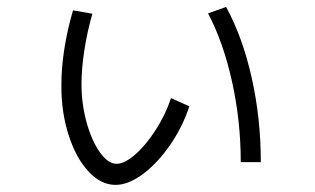

<svg xmlns="http://www.w3.org/2000/svg" viewBox="-20 -557 904 551"><path d="M156.2 -311.5Q155.8 -358.4 164.3 -414.6Q172.9 -470.7 189.5 -527.3L245.1 -517.6Q230.5 -466.8 222.2 -413.6Q213.9 -360.4 213.9 -315.4Q213.9 -258.8 228.5 -205.8Q243.2 -152.8 266.6 -119.9Q290 -86.9 314.5 -86.9Q337.4 -86.9 368.2 -113.8Q398.9 -140.6 427 -184.3Q455.1 -228 470.7 -275.4L523.4 -252Q503.4 -191.4 467.3 -139.6Q431.2 -87.9 389.6 -57.1Q348.1 -26.4 311.5 -26.4Q269.5 -26.4 233.6 -65.2Q197.8 -104 176.8 -169.7Q155.8 -235.4 156.2 -311.5ZM577.1 -518.6 628.9 -537.1Q676.3 -450.2 702.4 -333.5Q728.5 -216.8 728.5 -91.8H670.9Q670.9 -209.5 646 -322.3Q621.1 -435.1 577.1 -518.6Z"/></svg>

Font: Pretendard GOV Light
Style: Regular
Weight: 300
Designer: Base glyphs from Inter by Rasmus Andersson; Hangeul glyphs from Noto Sans CJK(Source Han Sans) by Jang Soo-young and Kan
Foundry: Kil Hyung-jin
Version: Version 1.309